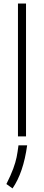

<svg xmlns="http://www.w3.org/2000/svg" viewBox="-20 -760 245 1070"><path d="M80.1 -740.2H125V0H80.1ZM15.6 265.6Q40.5 216.3 53.7 180.2Q66.9 144 72.5 116.5Q78.1 88.9 83 49.8H131.3Q110.4 202.1 49.8 290Z"/></svg>

Font: Selawik Light
Style: Regular
Weight: 300
Designer: Aaron Bell
Foundry: Microsoft Corporation
Version: Version 1.01